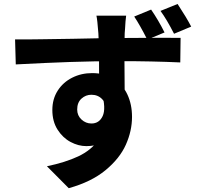

<svg xmlns="http://www.w3.org/2000/svg" viewBox="-20 -874 1040 986"><path d="M622.2 -726.8 620.4 -704Q617.6 -628.4 620.6 -352L489.2 -395.4Q489.2 -463.6 488.6 -566.1Q488 -668.6 485.2 -703Q480 -772.8 475.2 -793.6H627.8Q624.2 -768.2 622.2 -726.8ZM354.6 -674.8Q422 -676.2 485.5 -677.5Q549 -678.8 595.2 -678.8Q676.8 -678.8 729.4 -679.6Q783 -679.6 826.9 -679.9Q870.8 -680.2 907.4 -679.4L905.8 -553.4Q763 -560 591.2 -560Q466.6 -560 340.6 -555.7Q214.6 -551.4 61 -543.2L57.4 -671.6Q110.6 -671 193 -672.4Q275.4 -673.8 354.6 -674.8ZM423.4 -123.6Q382.4 -123.6 342.3 -145Q302.2 -166.4 275.5 -208.4Q248.8 -250.4 248.8 -309.2Q248.8 -365.4 276.2 -408.3Q303.6 -451.2 350.4 -474.9Q397.2 -498.6 453.2 -498.6Q518.2 -498.6 564.4 -468.9Q610.6 -439.2 634.3 -388.5Q658 -337.8 658 -273.8Q658 -202 626.4 -131.1Q594.8 -60.2 521.9 0Q449 60.2 333 92.4L221 -20.2Q315.8 -40 381.9 -71Q448 -102 487.5 -157.2Q527 -212.4 527 -296.4Q527 -340.4 505.4 -363.9Q483.8 -387.4 449.4 -387.4Q420.2 -387.4 398.3 -367.5Q376.4 -347.6 376.4 -311.6Q376.4 -280.6 398.5 -260.2Q420.6 -239.8 449.4 -239.8Q489.6 -239.8 507.4 -278.3Q525.2 -316.8 502.4 -399.8L601.6 -374.8Q601.6 -248.6 556.8 -186.1Q512 -123.6 423.4 -123.6ZM825 -707.4 736.4 -670.6Q696.4 -749 669.2 -789L756 -824.8Q793.2 -770.8 825 -707.4ZM961.8 -737.4 873.8 -700.6Q836.6 -773.8 804.2 -818L892 -853.6Q939.2 -781.6 961.8 -737.4Z"/></svg>

Font: 寒蝉端黑体 Light
Style: Regular
Weight: 300
Designer: ChillDuanSans {Warren2060}; 
Source Han Sans {Ryoko NISHIZUKA 西塚涼子 (kana, bopomofo & ideographs); Paul D. Hunt (Latin, G
Foundry: ChillType&Adobe
Version: Version 1.300;Glyphs 3.3 (3306)